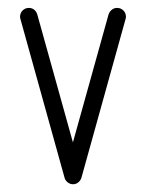

<svg xmlns="http://www.w3.org/2000/svg" viewBox="-20 -475 376 495"><path d="M31.7 -431.6Q31.7 -441.4 38.3 -448Q44.9 -454.6 54.7 -454.6Q62.5 -454.6 68.4 -449.7Q74.2 -444.8 76.2 -437.5L168 -107.9L259.8 -437.5Q262.2 -444.8 268.1 -449.7Q273.9 -454.6 281.7 -454.6Q291.5 -454.6 298.1 -448Q304.7 -441.4 304.7 -431.6Q304.7 -429.2 303.7 -425.8L189.9 -16.6Q187.5 -9.3 181.6 -4.6Q175.8 0 168.2 0Q160.6 0 154.5 -4.9Q148.4 -9.8 146.5 -16.6L32.7 -425.8Q31.7 -429.2 31.7 -431.6Z"/></svg>

Font: OpenGost Type A TT
Style: Regular
Weight: 400
Version: Version 0.3